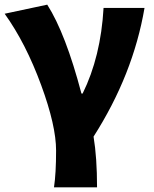

<svg xmlns="http://www.w3.org/2000/svg" viewBox="-23 -603 660 825"><path d="M209 202Q218 142 218 44Q218 -63 154 -237Q88 -417 -3 -544L180 -583Q259 -459 327 -201H332Q410 -359 422 -569H598Q549 -282 379 -16Q394 74 394 202Z"/></svg>

Font: KaiGen Gothic KR Heavy
Style: Heavy
Weight: 900
Designer: Ryoko NISHIZUKA  (kana & ideographs); Paul D. Hunt (Latin, Greek & Cyrillic); Wenlong ZHANG  (bopomofo); Sandoll Communi
Foundry: Adobe Systems Incorporated
Version: Version 1.002 March 28, 2018